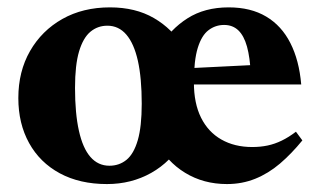

<svg xmlns="http://www.w3.org/2000/svg" viewBox="-20 -474 844 508"><path d="M269.5 -35.5Q295.5 -35.5 314.8 -51.2Q334 -67 344.5 -103Q355 -139 355 -199.5Q355 -267.5 344.8 -313.2Q334.5 -359 314.2 -382.5Q294 -406 264 -406Q238.5 -406 219.2 -390Q200 -374 189.2 -338Q178.5 -302 178.5 -241.5Q178.5 -174 188.8 -128Q199 -82 219.2 -58.8Q239.5 -35.5 269.5 -35.5ZM464.5 -101Q432.5 -46 380 -16.5Q327.5 13 263 13Q191 13 138.2 -15.5Q85.5 -44 57 -95.5Q28.5 -147 28.5 -214.5Q28.5 -285 59.5 -339Q90.5 -393 145 -423.8Q199.5 -454.5 271 -454.5Q338.5 -454.5 387.2 -426.2Q436 -398 466.5 -348H401.5Q430.5 -396.5 476 -425.5Q521.5 -454.5 585 -454.5Q643.5 -454.5 684.2 -430.2Q725 -406 748.2 -360.2Q771.5 -314.5 777 -250.5H459V-292.5L711 -305L643.5 -278Q641.5 -322 633.5 -350.8Q625.5 -379.5 610.5 -393.8Q595.5 -408 573 -408Q550 -408 531.8 -394.2Q513.5 -380.5 503.2 -347.2Q493 -314 493 -256Q493 -200.5 512 -162.5Q531 -124.5 565.8 -104.8Q600.5 -85 647.5 -85Q669 -85 688 -89Q707 -93 725.5 -102Q744 -111 763 -125.5L780 -102.5Q751.5 -67.5 720.8 -41.2Q690 -15 655.2 -1Q620.5 13 580.5 13Q518.5 13 469.8 -16.8Q421 -46.5 392.5 -101Z"/></svg>

Font: Newsreader 24pt
Style: Bold
Weight: 700
Designer: Hugues Gentile
Foundry: Production Type
Version: Version 1.003